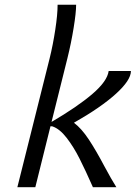

<svg xmlns="http://www.w3.org/2000/svg" viewBox="-20 -784 568 804"><path d="M187.5 -538.1Q201.7 -595.2 211.4 -659.2Q221.2 -723.1 221.2 -764.2H298.8Q298.8 -731.4 288.3 -667Q277.8 -602.5 262.2 -539.6L195.8 -273.4Q304.2 -336.9 366.7 -390.4Q429.2 -443.8 435.1 -486.8H528.3Q528.3 -448.2 465.3 -391.1Q402.3 -334 289.6 -270Q321.3 -246.1 351.8 -200Q382.3 -153.8 416.5 -88.9Q445.8 -34.2 467.3 0H369.1Q337.9 -70.8 313.2 -119.6Q288.6 -168.5 259.3 -206.5Q230 -244.6 199.2 -254.9L191.4 -255.4L127.9 0H52.7Z"/></svg>

Font: Lesson One Light
Style: Italic
Weight: 300
Italic angle: -14°
Designer: But Ko, Victor Gaultney, Annie Olsen, Julie Remington, Don Collingsworth, Eric Hays, Becca Hirsbrunner
Version: Version 1.100